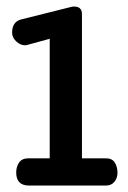

<svg xmlns="http://www.w3.org/2000/svg" viewBox="-20 -576 397 596"><path d="M70.3 0Q30.3 0 30.3 -40.5Q30.3 -58.6 39.3 -71.5Q48.3 -84.5 67.4 -84.5H134.3V-455.6L64.5 -436.5Q61.5 -435.5 57.6 -435.5Q43 -435.5 30.3 -447.5Q17.6 -459.5 17.6 -474.6Q17.6 -508.3 45.4 -515.6L201.7 -554.7Q205.6 -555.7 209.5 -555.7Q234.4 -555.7 234.4 -532.7V-84.5H309.6Q328.1 -84.5 336.4 -71.3Q344.7 -58.1 344.7 -39.6Q344.7 -23.4 335.2 -11.7Q325.7 0 308.6 0Z"/></svg>

Font: Cutive
Style: Regular
Weight: 400
Version: Version 1.100; ttfautohint (v1.8.4.7-5d5b)